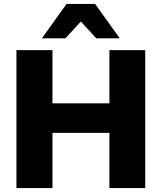

<svg xmlns="http://www.w3.org/2000/svg" viewBox="-20 -961 826 981"><path d="M64 0V-705H248V-433H539V-705H722V0H539V-282H248V0ZM194 -765 320 -941H466L592 -765H472L393 -851L314 -765Z"/></svg>

Font: Nunito Sans 12pt Black
Style: Regular
Weight: 900
Designer: Vernon Adams
Foundry: Vernon Adams
Version: Version 3.101;gftools[0.9.27]